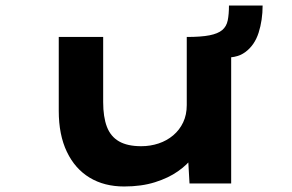

<svg xmlns="http://www.w3.org/2000/svg" viewBox="-20 -665 1058 696"><path d="M430 11Q358 11 305 -21Q252 -53 222.5 -114.5Q193 -176 193 -263V-531H354V-295Q354 -241 367.5 -205.5Q381 -170 411.5 -152.5Q442 -135 492 -135Q525 -135 555 -145Q585 -155 608 -174.5Q631 -194 644 -221.5Q657 -249 657 -284V-531Q709 -531 739.5 -537Q770 -543 785.5 -556Q801 -569 805.5 -591Q810 -613 810 -645H932Q932 -592 917.5 -546.5Q903 -501 869 -476Q835 -451 778 -458L818 -482V0H667L660 -123L677 -93Q659 -68 625 -44Q591 -20 542 -4.5Q493 11 430 11Z"/></svg>

Font: Lexend Zetta
Style: Bold
Weight: 700
Designer: Bonnie Shaver-Troup, Thomas Jockin
Foundry: Lexend
Version: Version 1.007